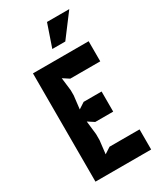

<svg xmlns="http://www.w3.org/2000/svg" viewBox="-224 -992 911 1075"><g transform="rotate(-30 232.0 -455.0)"><path d="M60 0H420V-130H226L186 -104L196 -190V-229L186 -316L226 -290H342V-420H226L186 -394L196 -479V-512L186 -596L226 -570H420V-700H60ZM222 -764H306L416 -910H272Z"/></g></svg>

Font: Pescante Normal
Style: Regular
Weight: 400
Designer: Ariel Martín Pérez
Foundry: Tunera Type Foundry
Version: Version 1.000;FEAKit 1.0